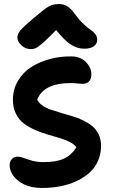

<svg xmlns="http://www.w3.org/2000/svg" viewBox="-20 -868 562 950"><path d="M131.8 -625Q106.4 -625 86.2 -643.6Q65.9 -662.1 65.9 -683.1Q65.9 -698.7 80.8 -717.3Q95.7 -735.8 150.9 -782.2Q157.7 -787.6 170.9 -798.6Q184.1 -809.6 188.5 -813Q192.9 -816.4 202.6 -823.7Q212.4 -831.1 216.6 -833.3Q220.7 -835.4 228.5 -839.6Q236.3 -843.8 241.9 -844.7Q247.6 -845.7 255.1 -846.9Q262.7 -848.1 271 -848.1Q295.4 -848.1 314 -836.2Q332.5 -824.2 352.1 -796.9Q371.6 -769.5 393.8 -748.8Q416 -728 429.4 -719.5Q442.9 -710.9 451.9 -699Q460.9 -687 460.9 -670.9Q460.9 -650.9 443.8 -638.9Q426.8 -627 397 -627Q363.3 -627 332 -646.5Q300.8 -666 257.8 -719.2Q215.8 -676.3 191.7 -655.3Q167.5 -634.3 156.5 -629.6Q145.5 -625 131.8 -625ZM189 62Q115.2 62 71.5 27.3Q27.8 -7.3 27.8 -51.8Q27.8 -68.8 38.6 -80.8Q49.3 -92.8 67.9 -92.8Q81.5 -92.8 98.9 -85.9Q116.2 -79.1 140.4 -72.5Q164.6 -65.9 194.8 -65.9Q257.8 -65.9 295.2 -82.5Q332.5 -99.1 357.9 -139.2Q348.1 -153.8 325 -165.5Q301.8 -177.2 273.7 -185.5Q245.6 -193.8 213.6 -203.1Q181.6 -212.4 151.9 -225.8Q122.1 -239.3 97.7 -257.3Q73.2 -275.4 58.6 -305.4Q43.9 -335.4 43.9 -374Q43.9 -426.3 69.1 -468.5Q94.2 -510.7 135.7 -536.9Q177.2 -563 228.8 -576.4Q280.3 -589.8 335 -588.9Q377.9 -588.4 405 -561Q432.1 -533.7 432.1 -500Q432.1 -477.5 420.7 -465.3Q409.2 -453.1 388.2 -453.1Q381.8 -453.1 363 -455.1Q344.2 -457 330.1 -457Q196.3 -457 164.1 -375Q171.4 -358.9 189.7 -346.2Q208 -333.5 231.2 -325.7Q254.4 -317.9 282.5 -309.3Q310.5 -300.8 337.9 -293Q365.2 -285.2 391.1 -272.5Q417 -259.8 436.5 -244.1Q456.1 -228.5 468 -203.4Q480 -178.2 480 -146Q480 -105.5 464.6 -71.3Q449.2 -37.1 422.1 -12.9Q395 11.2 358.2 28.3Q321.3 45.4 278.6 53.7Q235.8 62 189 62Z"/></svg>

Font: Shantell Sans Irregular Bouncy
Style: Regular
Weight: 600
Designer: Stephen Nixon, Anya Danilova, Shantell Martin
Foundry: Arrow Type
Version: Version 1.006;[9816181b4]